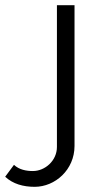

<svg xmlns="http://www.w3.org/2000/svg" viewBox="-145 -541 383 742"><path d="M-125 142C-95 170 -55 181 -11 181C68 181 143 115 143 23V-521H75V27C75 80 29 120 -18 120C-43 120 -71 115 -91 96Z"/></svg>

Font: FIGSv2-sans-serif
Style: Regular
Weight: 400
Designer: Matt McInerney, Pablo Impallari, Rodrigo Fuenzalida,Mirko Velimirovic
Foundry: Matt McInerney, Pablo Impallari, Rodrigo Fuenzalida
Version: Version 4.021;hotconv 1.0.109;makeotfexe 2.5.65596